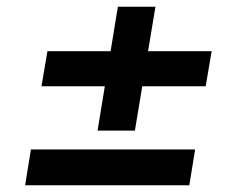

<svg xmlns="http://www.w3.org/2000/svg" viewBox="-20 -577 713 567"><path d="M54.2 -29.8 71.3 -135.7H556.2L539.1 -29.8ZM102.5 -322.3 120.1 -425.8H605L587.4 -322.3ZM268.1 -191.4 328.1 -557.1H439L378.4 -191.4Z"/></svg>

Font: Inter SemiBold
Style: Italic
Weight: 600
Italic angle: -9.3988°
Designer: Rasmus Andersson
Foundry: rsms
Version: Version 4.001;git-66647c0bb